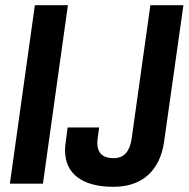

<svg xmlns="http://www.w3.org/2000/svg" viewBox="-20 -706 725 738"><path d="M416 12Q327 12 278.5 -24Q230 -60 230 -129Q230 -135 230.5 -142.5Q231 -150 233.5 -167Q236 -184 240 -216H361Q356 -180 355 -170.5Q354 -161 354 -158Q354 -98 416 -98Q447 -98 464 -117.5Q481 -137 486 -173L558 -686H685L611 -163Q599 -78 549 -33Q499 12 416 12ZM18 0 114 -686H241L145 0Z"/></svg>

Font: Archivo Narrow
Style: Bold Italic
Weight: 700
Italic angle: -8°
Designer: Hector Gatti
Foundry: Omnibus-Type
Version: Version 3.002